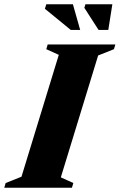

<svg xmlns="http://www.w3.org/2000/svg" viewBox="-55 -878 560 898"><path d="M220 -621.5 161.5 -648 168 -670H484.5L478 -648L404 -618.5L229.5 -48.5L288 -22L281.5 0H-35L-28.5 -22L45.5 -51.5ZM320 -738H276L155 -837L161.5 -858H286ZM451.5 -738H406L339.5 -841.5L344.5 -858H470.5Z"/></svg>

Font: Newsreader 16pt ExtraBold
Style: Italic
Weight: 800
Italic angle: -17°
Designer: Hugues Gentile
Foundry: Production Type
Version: Version 1.003; ttfautohint (v1.8.3)